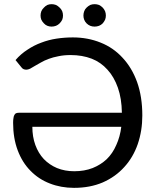

<svg xmlns="http://www.w3.org/2000/svg" viewBox="-20 -909 762 936"><path d="M137.7 -291Q137.7 -242.2 152.3 -202.1Q167 -162.1 193.4 -133.8Q220.7 -105.5 257.8 -89.8Q295.9 -74.2 341.8 -74.2Q391.6 -74.2 431.6 -89.8Q470.7 -105.5 500 -132.8Q529.3 -161.1 546.9 -202.1Q565.4 -242.2 571.3 -291Q426.8 -291 137.7 -291ZM55.7 -616.2Q82 -646.5 114.3 -667Q146.5 -688.5 181.6 -701.2Q216.8 -714.8 255.9 -720.7Q294.9 -726.6 335 -726.6Q408.2 -726.6 470.7 -701.2Q532.2 -676.8 577.1 -627.9Q623 -579.1 648.4 -508.8Q673.8 -437.5 673.8 -345.7Q673.8 -271.5 651.4 -206.1Q628.9 -141.6 585.9 -94.7Q543 -46.9 480.5 -19.5Q418.9 6.8 340.8 6.8Q277.3 6.8 222.7 -14.6Q168.9 -35.2 128.9 -76.2Q88.9 -116.2 66.4 -175.8Q43.9 -235.4 43.9 -310.5Q43.9 -325.2 45.9 -335Q46.9 -343.8 50.8 -349.6Q53.7 -355.5 59.6 -357.4Q65.4 -359.4 74.2 -359.4Q241.2 -359.4 574.2 -359.4Q573.2 -428.7 554.7 -481.4Q536.1 -534.2 503.9 -569.3Q471.7 -605.5 426.8 -623Q380.9 -640.6 324.2 -640.6Q291 -640.6 264.6 -634.8Q238.3 -629.9 217.8 -622.1Q196.3 -614.3 179.7 -604.5Q163.1 -595.7 150.4 -587.9Q136.7 -579.1 127 -574.2Q116.2 -569.3 108.4 -569.3Q92.8 -569.3 85 -580.1Q75.2 -592.8 55.7 -616.2ZM287.1 -833Q287.1 -822.3 283.2 -812.5Q278.3 -802.7 270.5 -794.9Q262.7 -787.1 252.9 -783.2Q242.2 -779.3 231.4 -779.3Q220.7 -779.3 210.9 -783.2Q201.2 -787.1 194.3 -794.9Q186.5 -802.7 181.6 -812.5Q177.7 -822.3 177.7 -833Q177.7 -844.7 181.6 -854.5Q186.5 -865.2 194.3 -872.1Q201.2 -879.9 210.9 -884.8Q220.7 -888.7 231.4 -888.7Q242.2 -888.7 252.9 -884.8Q262.7 -879.9 270.5 -872.1Q278.3 -865.2 283.2 -854.5Q287.1 -844.7 287.1 -833ZM496.1 -833Q496.1 -822.3 492.2 -812.5Q487.3 -802.7 480.5 -794.9Q472.7 -787.1 462.9 -783.2Q452.1 -779.3 441.4 -779.3Q429.7 -779.3 419.9 -783.2Q410.2 -787.1 402.3 -794.9Q394.5 -802.7 390.6 -812.5Q386.7 -822.3 386.7 -833Q386.7 -844.7 390.6 -854.5Q394.5 -865.2 402.3 -872.1Q410.2 -879.9 419.9 -884.8Q429.7 -888.7 441.4 -888.7Q452.1 -888.7 462.9 -884.8Q472.7 -879.9 480.5 -872.1Q487.3 -865.2 492.2 -854.5Q496.1 -844.7 496.1 -833Z"/></svg>

Font: Lato
Style: Regular
Weight: 400
Designer: Lukasz Dziedzic with Adam Twardoch and Botio Nikoltchev
Version: Version 2.015; 2015-08-06; http://www.latofonts.com/